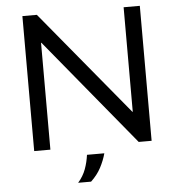

<svg xmlns="http://www.w3.org/2000/svg" viewBox="-59 -755 914 992"><g transform="rotate(-5 398.5 -258.5)"><path d="M94 0V-700H169L617 -158H619V-700H703V0H636L180 -554H178V0ZM306 183Q333 152 346 116.5Q359 81 364 43H454Q444 80 425 116Q406 152 373 183Z"/></g></svg>

Font: REM Light
Style: Regular
Weight: 300
Designer: Octavio Pardo
Foundry: Ashler Design
Version: Version 1.005;gftools[0.9.28]